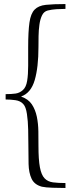

<svg xmlns="http://www.w3.org/2000/svg" viewBox="-20 -750 353 948"><path d="M303.2 153.8V178.2Q274.4 178.2 239.7 177Q205.1 175.8 187 171.9Q149.9 162.1 136 132.6Q122.1 103 121.1 59.6Q120.1 16.1 120.1 -34.2Q120.1 -69.3 119.1 -110.6Q118.2 -151.9 113 -187Q107.9 -222.2 95.2 -235.8Q81.1 -252 55.9 -255.4Q30.8 -258.8 7.8 -258.8V-285.2Q36.6 -285.2 56.9 -288.1Q77.1 -291 92.8 -305.2Q108.9 -319.3 114 -350.6Q119.1 -381.8 119.1 -424.8Q119.1 -467.8 119.1 -514.2Q119.1 -595.2 125.5 -639.2Q131.8 -683.1 150.9 -702.6Q169.9 -722.2 206.5 -726.1Q243.2 -730 303.2 -730V-706.1Q281.2 -706.1 258.5 -704.6Q235.8 -703.1 215.8 -698.2Q196.8 -693.4 187.5 -674.1Q178.2 -654.8 174.6 -627.9Q170.9 -601.1 170.4 -572Q169.9 -543 169.9 -518.1Q169.9 -418 151.4 -354.5Q132.8 -291 85 -273.9V-272.9Q120.1 -260.7 137.5 -234.4Q154.8 -208 161.9 -173.6Q168.9 -139.2 169.4 -101.6Q169.9 -64 169.9 -29.8Q169.9 38.1 177 75.9Q184.1 113.8 200 130.4Q215.8 147 241.5 150.4Q267.1 153.8 303.2 153.8Z"/></svg>

Font: Aref Ruqaa
Style: Regular
Weight: 400
Designer: Abdullah Aref
Version: Version 1.002